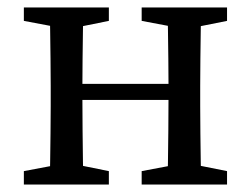

<svg xmlns="http://www.w3.org/2000/svg" viewBox="-20 -495 673 515"><path d="M113 0Q114 -23 114.5 -60Q115 -97 115.5 -137.5Q116 -178 116 -210V-265Q116 -297 115.5 -337.5Q115 -378 114.5 -415.5Q114 -453 113 -475H204Q203 -453 202.5 -415.5Q202 -378 201.5 -337.5Q201 -297 201 -265V-235Q201 -191 201.5 -145Q202 -99 202.5 -61Q203 -23 204 0ZM429 0Q430 -23 430.5 -61Q431 -99 431.5 -145Q432 -191 432 -235V-265Q432 -297 431.5 -337.5Q431 -378 430.5 -415.5Q430 -453 429 -475H520Q519 -453 518.5 -415.5Q518 -378 517.5 -337.5Q517 -297 517 -265V-210Q517 -178 517.5 -137.5Q518 -97 518.5 -60Q519 -23 520 0ZM44 0V-36L150 -56H173L272 -36V0ZM44 -439V-475H272V-439L173 -419H150ZM360 0V-36L466 -56H489L589 -36V0ZM360 -439V-475H589V-439L489 -419H466ZM158 -227V-270H474V-227Z"/></svg>

Font: Source Serif 4 Variable
Style: Regular
Weight: 400
Designer: Frank Grießhammer
Foundry: Adobe
Version: Version 4.005;hotconv 1.1.0;makeotfexe 2.6.0